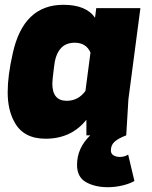

<svg xmlns="http://www.w3.org/2000/svg" viewBox="-20 -564 635 800"><path d="M258 -144Q306 -144 336 -185L357 -345Q339 -386 291 -386Q215 -386 205 -284Q198 -228 198 -216Q198 -144 258 -144ZM429 216Q376 216 338.5 195Q301 174 301 123Q301 53 356 0H340V-65Q277 14 170 14Q77 14 40 -56Q12 -106 12 -180Q12 -249 33 -341Q77 -544 244 -544Q339 -544 376 -490L381 -530H565L515 -150L506 0Q474 12 458 26Q442 40 442 63Q442 87 477 90Q500 90 514 80L540 190Q522 201 491.5 208.5Q461 216 429 216Z"/></svg>

Font: Tanohe Sans ExtraBold
Style: Italic
Weight: 800
Designer: Village Type and Design LLC & Cristiano Sobral
Foundry: Cooper Hewitt Smithsonian Design Museum
Version: Version 1.00;September 29, 2021;FontCreator 13.0.0.2655 64-b